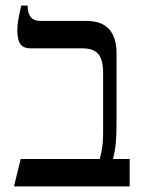

<svg xmlns="http://www.w3.org/2000/svg" viewBox="-20 -667 523 687"><path d="M30 0 54 -98H337Q341 -114 343.5 -126.5Q346 -139 347.5 -155Q349 -171 349 -198V-405Q349 -455 331 -474.5Q313 -494 277 -494H90Q64 -494 53 -509Q42 -524 42 -559Q42 -576 45.5 -596.5Q49 -617 56 -647H79V-644Q79 -620 90 -606Q101 -592 126 -592H290Q397 -592 397 -475V-231Q397 -181 394 -151.5Q391 -122 384 -98H444V0Z"/></svg>

Font: Noto Serif Hebrew SemiCondensed
Style: Regular
Weight: 400
Width: 4
Designer: Monotype Design Team
Foundry: Monotype Imaging Inc.
Version: Version 2.004; ttfautohint (v1.8.4.7-5d5b)